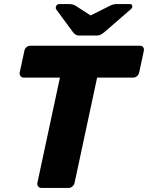

<svg xmlns="http://www.w3.org/2000/svg" viewBox="-20 -925 729 945"><path d="M185 0Q174 0 168 -7.5Q162 -15 164 -25L275 -543H97Q87 -543 81 -550.5Q75 -558 77 -568L100 -675Q102 -686 110.5 -693Q119 -700 130 -700H668Q679 -700 684.5 -693Q690 -686 688 -675L665 -568Q663 -558 654.5 -550.5Q646 -543 635 -543H458L347 -25Q345 -15 336.5 -7.5Q328 0 317 0ZM370 -750Q361 -750 354 -753.5Q347 -757 339 -767L258 -877Q253 -883 255 -891Q258 -905 273 -905H319Q328 -905 335.5 -903.5Q343 -902 350 -898L426 -849L524 -898Q532 -902 540 -903.5Q548 -905 556 -905H619Q633 -905 631 -891Q630 -884 622 -878L494 -767Q482 -757 473.5 -753.5Q465 -750 455 -750Z"/></svg>

Font: Rubik
Style: Bold Italic
Weight: 700
Italic angle: -12°
Designer: Hubert and Fischer
Foundry: Hubert and Fischer
Version: Version 2.300;gftools[0.9.30]